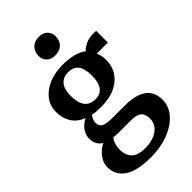

<svg xmlns="http://www.w3.org/2000/svg" viewBox="-319 -900 1260 1260"><g transform="rotate(-45 311.0 -270.0)"><path d="M33 114Q33 73 60.5 36.5Q88 0 127 -18Q81 -45 81 -104Q81 -138 103 -168.5Q125 -199 160 -216Q105 -237 78 -280Q51 -323 51 -382Q51 -439 84.5 -481.5Q118 -524 174.5 -547Q231 -570 297 -570Q414 -570 471 -525Q484 -542 515 -557Q546 -572 579 -572H614V-463H511Q526 -431 526 -395Q527 -304 462 -249.5Q397 -195 284 -195Q237 -195 205 -202Q195 -189 189.5 -174.5Q184 -160 184 -149Q184 -116 207.5 -104Q231 -92 292 -92H399Q603 -92 603 56Q603 118 559 167Q515 216 442 243Q369 270 287 270Q153 270 93 228Q33 186 33 114ZM387 -384Q387 -449 363.5 -479.5Q340 -510 292 -510Q245 -510 219.5 -479.5Q194 -449 194 -388Q194 -257 294 -257Q387 -257 387 -384ZM457 86Q457 43 434.5 24Q412 5 354 5H245Q220 5 199 2Q172 38 172 88Q172 143 202 172Q232 201 302 201Q365 201 411 170.5Q457 140 457 86ZM230 -722Q230 -760 254 -785Q278 -810 319 -810Q359 -810 380 -788.5Q401 -767 401 -735Q401 -695 377 -671Q353 -647 309 -647H308Q272 -647 251 -668.5Q230 -690 230 -722Z"/></g></svg>

Font: Koeln Type Serif
Style: Bold
Weight: 700
Designer: Eben Sorkin
Foundry: Eben Sorkin
Version: Version 2.002